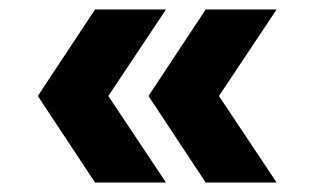

<svg xmlns="http://www.w3.org/2000/svg" viewBox="-20 -525 680 406"><path d="M181 -505H331L209 -322L331 -139H181L60 -322ZM415 -505H565L443 -322L565 -139H415L294 -322Z"/></svg>

Font: Khand
Style: Bold
Weight: 700
Designer: Devanagari: Sanchit Sawaria, Jyotish Sonowal; Latin: Satya Rajpurohit
Foundry: Indian Type Foundry
Version: Version 1.101;PS 1.0;hotconv 1.0.78;makeotf.lib2.5.61930; tt